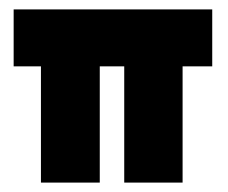

<svg xmlns="http://www.w3.org/2000/svg" viewBox="-20 -388 484 408"><path d="M9 -368H431V-247H368V0H244V-247H192V0H67V-247H9Z"/></svg>

Font: Reem Kufi Ink
Style: Bold
Weight: 700
Designer: Khaled Hosny
Version: Version 1.002